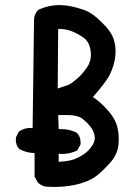

<svg xmlns="http://www.w3.org/2000/svg" viewBox="-20 -739 540 762"><path d="M117.2 -38.1V-131.8Q85 -131.8 56.6 -147.5Q47.9 -157.2 45.4 -166.5Q43 -175.8 43 -181.6Q43 -187.5 43 -193.4L54.7 -216.8L56.6 -217.8Q76.2 -231.4 101.6 -231.4Q105.5 -231.4 109.4 -230.5L115.2 -665Q117.2 -683.6 130.9 -699.2Q171.9 -718.8 215.8 -718.8Q258.8 -718.8 311.5 -700.2Q345.7 -689.5 387.7 -646.5Q422.9 -612.3 432.6 -579.1Q438.5 -557.6 438.5 -539.6Q438.5 -521.5 437 -511.2Q435.5 -501 434.1 -495.1Q432.6 -489.3 431.2 -483.4Q429.7 -477.5 427.7 -472.2Q425.8 -466.8 423.8 -460.9Q418.9 -450.2 413.1 -437.5Q398.4 -411.1 348.6 -353.5Q370.1 -340.8 397.5 -312.5Q433.6 -275.4 444.3 -240.2Q451.2 -214.8 451.2 -187.5Q451.2 -176.8 449.7 -161.1Q448.2 -145.5 439.9 -127.4Q431.6 -109.4 419.4 -95.7Q407.2 -82 399.9 -74.7Q392.6 -67.4 389.6 -64.5Q386.7 -61.5 383.3 -58.6Q379.9 -55.7 377 -52.7Q370.1 -46.9 364.3 -42Q335 -18.6 280.3 -5.9Q239.3 2.9 195.3 2.9Q175.8 2.9 165 2Q146.5 0 130.9 -13.7ZM338.9 -151.4Q349.6 -165 353 -174.8Q356.4 -184.6 356.4 -189.9Q356.4 -195.3 355 -203.1Q353.5 -210.9 347.7 -222.7Q339.8 -237.3 324.7 -252.4Q309.6 -267.6 297.9 -273.4Q277.3 -282.2 252.9 -282.2H210.9L212.9 -226.6Q218.8 -226.6 223.6 -226.6Q256.8 -226.6 285.2 -211.9Q299.8 -196.3 299.8 -174.8Q299.8 -171.9 299.8 -166L286.1 -141.6Q257.8 -127.9 225.6 -127.9Q219.7 -127.9 212.9 -128.9V-96.7Q256.8 -99.6 275.4 -107.4Q317.4 -124 338.9 -151.4ZM340.8 -522.5Q340.8 -529.3 339.8 -536.1Q335.9 -566.4 320.3 -582L312.5 -588.9Q262.7 -624 218.8 -624Q214.8 -624 210.9 -624L209 -387.7Q237.3 -397.5 252 -402.3Q265.6 -409.2 285.6 -426.3Q305.7 -443.4 326.2 -472.7Q340.8 -494.1 340.8 -522.5Z"/></svg>

Font: JasonHandwriting2
Style: SemiBold
Weight: 600
Version: Version 1.04.7